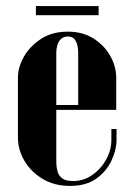

<svg xmlns="http://www.w3.org/2000/svg" viewBox="-20 -605 434 631"><path d="M39 -351Q39 -384 58.5 -418.5Q78 -453 114.5 -477Q151 -501 203 -501Q251 -501 286.5 -479Q322 -457 342 -422Q362 -387 362 -348V-244H237V-434Q237 -443 234.5 -455Q232 -467 225 -476Q218 -485 203 -485Q188 -485 179.5 -476Q171 -467 168 -455Q165 -443 165 -434V-75Q165 -57 169 -42Q173 -27 185 -18.5Q197 -10 220 -10Q255 -10 283.5 -30Q312 -50 329 -81Q346 -112 346 -145V-181H363V-145Q363 -113 346.5 -77.5Q330 -42 296.5 -18Q263 6 210 6Q158 6 119.5 -17.5Q81 -41 60 -77Q39 -113 39 -152ZM88 -244V-260H362V-244ZM304 -585V-555H98V-585Z"/></svg>

Font: Emberly Black
Style: Regular
Weight: 900
Designer: Rajesh Rajput
Foundry: Rajesh Rajput
Version: Version 1.000